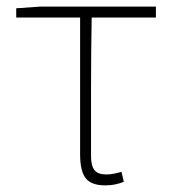

<svg xmlns="http://www.w3.org/2000/svg" viewBox="-20 -547 519 580"><path d="M298 13Q315 13 330.5 9.5Q346 6 354 2L347 -28Q337 -25 325 -22.5Q313 -20 301 -20Q276 -20 265.5 -33Q255 -46 255 -75V-285Q255 -388 257 -494H451V-527H101L29 -522V-494H222V-81Q222 -30 239 -8.5Q256 13 298 13Z"/></svg>

Font: Spoqa Han Sans Neo Thin
Style: Regular
Weight: 100
Designer: [Spoqa Han Sans Neo] Dong-huui Kim  Younghwa Kang  Yujin Lee  [Noto Sans] Ryoko NISHIZUKA  (kana & ideographs); Paul D. 
Foundry: Spoqa (http://www.spoqa-han-sans.com)
Version: Version 1.100;hotconv 1.0.109;makeotfexe 2.5.65596